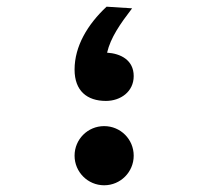

<svg xmlns="http://www.w3.org/2000/svg" viewBox="-20 -547 626 577"><path d="M298.3 -243.7C341.8 -243.7 381.8 -271 381.8 -318.4C381.8 -366.7 342.3 -386.2 301.8 -388.7C312.5 -434.1 340.8 -474.6 377 -522L300.3 -526.9C243.2 -473.6 204.1 -408.2 204.1 -337.9C204.1 -273.9 241.7 -243.7 298.3 -243.7ZM293 9.8C342.3 9.8 381.8 -30.3 381.8 -79.1C381.8 -128.4 342.3 -168 293 -168C243.7 -168 204.1 -128.4 204.1 -79.1C204.1 -30.3 243.7 9.8 293 9.8Z"/></svg>

Font: Cascadia Code
Style: Bold
Weight: 700
Monospace: yes
Designer: Aaron Bell
Foundry: Saja Typeworks
Version: Version 2404.023